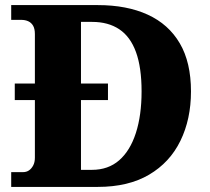

<svg xmlns="http://www.w3.org/2000/svg" viewBox="-20 -734 823 754"><path d="M24 0V-58H70Q84 -58 94 -65Q104 -72 110.5 -84.5Q117 -97 117 -115V-341H38V-406H117V-600Q117 -621 110 -633Q103 -645 91 -650.5Q79 -656 63 -656H24V-714H364Q478 -714 560 -676.5Q642 -639 686 -564Q730 -489 730 -375Q730 -266 688.5 -181Q647 -96 565.5 -48Q484 0 364 0ZM341 -67Q405 -67 448 -104.5Q491 -142 513.5 -211.5Q536 -281 536 -375Q536 -469 514 -529.5Q492 -590 448.5 -619Q405 -648 342 -648H298V-406H404V-341H298V-67Z"/></svg>

Font: Noto Rashi Hebrew ExtraBold
Style: Regular
Weight: 800
Version: Version 1.006